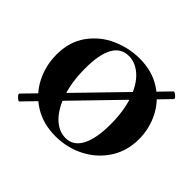

<svg xmlns="http://www.w3.org/2000/svg" viewBox="-107 -538 690 690"><g transform="rotate(45 238.5 -192.5)"><path d="M56 17Q51 17 42.5 8.5Q34 0 37 -4L423 -401L425 -402Q430 -402 438.5 -394Q447 -386 443 -382L57 16ZM32 -198Q32 -263 65 -308.5Q98 -354 149 -376.5Q200 -399 254 -399Q316 -399 362 -370Q408 -341 432.5 -293.5Q457 -246 457 -192Q457 -132 427 -85.5Q397 -39 346.5 -13Q296 13 237 13Q175 13 128.5 -15.5Q82 -44 57 -92.5Q32 -141 32 -198ZM347 -157Q347 -227 329 -277Q311 -327 282 -352.5Q253 -378 220 -378Q140 -378 140 -235Q140 -168 157 -116.5Q174 -65 203 -36.5Q232 -8 267 -8Q306 -8 326.5 -46.5Q347 -85 347 -157Z"/></g></svg>

Font: Cormorant Garamond
Style: Bold
Weight: 700
Designer: Christian Thalmann (Catharsis Fonts)
Foundry: Catharsis Fonts
Version: Version 4.000